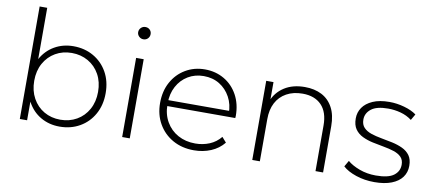

<svg xmlns="http://www.w3.org/2000/svg" viewBox="-68 -993 2819 1247"><g transform="rotate(10 1342.0 -369.0)"><path d="M368 4Q299 4 243.5 -28Q188 -60 155.5 -120Q123 -180 123 -261Q123 -344 155.5 -403Q188 -462 243.5 -494Q299 -526 368 -526Q442 -526 500.5 -492.5Q559 -459 592.5 -399.5Q626 -340 626 -261Q626 -183 592.5 -123Q559 -63 500.5 -29.5Q442 4 368 4ZM106 0V-742H156V-353L146 -262L154 -171V0ZM365 -41Q425 -41 473 -68.5Q521 -96 548.5 -146Q576 -196 576 -261Q576 -327 548.5 -376.5Q521 -426 473 -453.5Q425 -481 365 -481Q305 -481 257.5 -453.5Q210 -426 182.5 -376.5Q155 -327 155 -261Q155 -196 182.5 -146Q210 -96 257.5 -68.5Q305 -41 365 -41Z M781 0V-522H831V0ZM806 -649Q789 -649 777 -661Q765 -673 765 -689Q765 -706 777 -718Q789 -730 806 -730Q824 -730 835.5 -718.5Q847 -707 847 -690Q847 -673 835.5 -661Q824 -649 806 -649Z M1254 4Q1175 4 1114.5 -30Q1054 -64 1019.5 -124Q985 -184 985 -261Q985 -339 1017.5 -398.5Q1050 -458 1107 -492Q1164 -526 1235 -526Q1306 -526 1362.5 -493Q1419 -460 1451.5 -400.5Q1484 -341 1484 -263Q1484 -260 1483.5 -256.5Q1483 -253 1483 -249H1022V-288H1456L1436 -269Q1437 -330 1410.5 -378.5Q1384 -427 1339 -454.5Q1294 -482 1235 -482Q1177 -482 1131.5 -454.5Q1086 -427 1060 -378.5Q1034 -330 1034 -268V-259Q1034 -195 1062.5 -145.5Q1091 -96 1141 -68.5Q1191 -41 1255 -41Q1305 -41 1348.5 -59Q1392 -77 1422 -114L1451 -81Q1417 -39 1365.5 -17.5Q1314 4 1254 4Z M1894 -526Q1958 -526 2005.5 -501.5Q2053 -477 2079.5 -427.5Q2106 -378 2106 -305V0H2056V-301Q2056 -389 2011.5 -435Q1967 -481 1887 -481Q1826 -481 1781 -456Q1736 -431 1712.5 -386Q1689 -341 1689 -278V0H1639V-522H1687V-377L1680 -393Q1704 -455 1759 -490.5Q1814 -526 1894 -526Z M2444 4Q2379 4 2322.5 -15Q2266 -34 2235 -63L2258 -103Q2288 -77 2338 -58.5Q2388 -40 2446 -40Q2528 -40 2564 -67Q2600 -94 2600 -138Q2600 -170 2581.5 -188.5Q2563 -207 2532 -217Q2501 -227 2464 -233.5Q2427 -240 2390 -248Q2353 -256 2322 -271Q2291 -286 2272.5 -312.5Q2254 -339 2254 -383Q2254 -423 2276 -455Q2298 -487 2342 -506.5Q2386 -526 2452 -526Q2501 -526 2550.5 -512Q2600 -498 2631 -475L2608 -435Q2575 -460 2534 -471Q2493 -482 2451 -482Q2375 -482 2339.5 -454Q2304 -426 2304 -384Q2304 -351 2322.5 -331.5Q2341 -312 2372 -301.5Q2403 -291 2440 -284.5Q2477 -278 2514 -270Q2551 -262 2582 -247.5Q2613 -233 2631.5 -207.5Q2650 -182 2650 -139Q2650 -96 2626.5 -64Q2603 -32 2557 -14Q2511 4 2444 4Z"/></g></svg>

Font: MOST Montserrat Light
Style: Regular
Weight: 300
Designer: Julieta Ulanovsky
Foundry: Julieta Ulanovsky
Version: Version 8.000;March 11, 2024;FontCreator 15.0.0.2926 64-bit